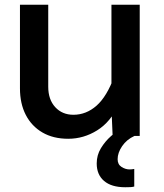

<svg xmlns="http://www.w3.org/2000/svg" viewBox="-20 -572 690 808"><path d="M183 -552V-207Q183 -153 212.5 -121Q242 -89 289 -89Q343 -89 386.5 -127.5Q430 -166 461 -251L479 -132Q446 -59 389 -23.5Q332 12 267 12Q204 12 158.5 -14.5Q113 -41 88.5 -88.5Q64 -136 64 -200V-552ZM568 -552V0H454L449 -116V-552ZM545 213Q538 215 529.5 215.5Q521 216 507 216Q449 216 418 189.5Q387 163 387 116Q387 81 404.5 52Q422 23 447.5 0.5Q473 -22 496 -34L546 0Q513 15 494 43Q475 71 475 98Q475 120 491.5 130.5Q508 141 525 141Q530 141 534.5 140.5Q539 140 545 139Z"/></svg>

Font: Azeret Mono Medium
Style: Regular
Weight: 500
Designer: Martin Vácha
Foundry: Displaay
Version: Version 1.002